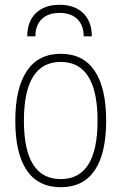

<svg xmlns="http://www.w3.org/2000/svg" viewBox="-20 -775 508 803"><path d="M234 8Q140 8 92 -62.5Q44 -133 44 -270Q44 -407 92.5 -478.5Q141 -550 234 -550Q328 -550 376 -478.5Q424 -407 424 -270Q424 -133 376 -62.5Q328 8 234 8ZM234 -26Q388 -26 388 -270Q388 -516 234 -516Q80 -516 80 -270Q80 -26 234 -26ZM94 -623Q94 -685 130 -720Q166 -755 229 -755Q292 -755 328 -720Q364 -685 364 -623H330Q330 -669 303.5 -695Q277 -721 229 -721Q181 -721 154.5 -695Q128 -669 128 -623Z"/></svg>

Font: Encode Sans Compressed
Style: Thin
Weight: 100
Designer: Pablo Impallari, Andres Torresi
Foundry: Pablo Impallari, Andres Torresi
Version: Version 1.000; ttfautohint (v1.00) -l 8 -r 50 -G 200 -x 14 -